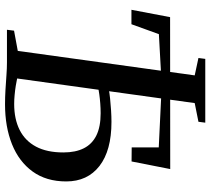

<svg xmlns="http://www.w3.org/2000/svg" viewBox="-56 -754 817 745"><g transform="rotate(90 352.5 -381.5)"><path d="M384.5 7.5Q358 7.5 328.8 5.8Q299.5 4 272 2Q244.5 0 222.5 0H95.5L99 -27.5L177.5 -42L272.5 -728.5L205 -743L208.5 -769.5H456L452.5 -743L380 -728.5L284.5 -39.5Q296 -37 312.8 -34.2Q329.5 -31.5 348 -29.8Q366.5 -28 383.5 -28Q442 -28 484.2 -49.2Q526.5 -70.5 549 -112.8Q571.5 -155 571.5 -219Q571.5 -266.5 555.2 -298.5Q539 -330.5 505.5 -347Q472 -363.5 419.5 -363.5Q400.5 -363.5 381 -362Q361.5 -360.5 345.5 -358.2Q329.5 -356 319.5 -354L323.5 -394.5Q340.5 -398 362.8 -400.2Q385 -402.5 408.5 -404Q432 -405.5 453 -405.5Q564 -405.5 624 -359Q684 -312.5 684 -230Q684 -152.5 645.5 -99.5Q607 -46.5 539.5 -19.5Q472 7.5 384.5 7.5ZM18 -483 46.5 -633 636 -633.5 606.5 -483.5 552 -484V-589L312 -600.5L112.5 -589.5L74 -483Z"/></g></svg>

Font: Merriweather 96pt
Style: Italic
Weight: 400
Italic angle: -7.8°
Version: Version 2.101